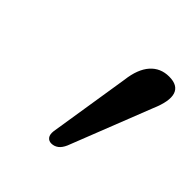

<svg xmlns="http://www.w3.org/2000/svg" viewBox="-103 -851 470 470"><g transform="rotate(45 132.5 -616.0)"><path d="M136.8 -456Q128.2 -456 123.2 -462.4Q118.3 -468.8 119.8 -481.3L153.3 -693.4Q158.2 -733.8 176.8 -754.9Q195.5 -776 225.3 -776Q255.8 -776 262.7 -755Q269.5 -734 252.1 -693.6L168.5 -480.9Q162.9 -468 154.9 -462Q146.8 -456 136.8 -456Z"/></g></svg>

Font: Fraunces
Style: Italic
Weight: 900
Italic angle: -16°
Version: Version 1.000;[0bf87f6ff]